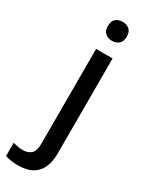

<svg xmlns="http://www.w3.org/2000/svg" viewBox="-306 -786 827 1069"><g transform="rotate(30 108.0 -252.0)"><path d="M27 240Q3 240 -18 236.5Q-39 233 -54 228V143Q-39 147 -23.5 150Q-8 153 10 153Q41 153 61.5 135.5Q82 118 82 69V-539H188V74Q188 124 171.5 161.5Q155 199 120 219.5Q85 240 27 240ZM75 -683Q75 -716 92.5 -730Q110 -744 136 -744Q160 -744 178 -730Q196 -716 196 -683Q196 -651 178 -636.5Q160 -622 136 -622Q110 -622 92.5 -636.5Q75 -651 75 -683Z"/></g></svg>

Font: Noto Sans Khmer Medium
Style: Regular
Weight: 500
Version: Version 2.003